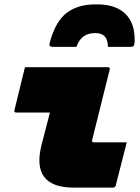

<svg xmlns="http://www.w3.org/2000/svg" viewBox="-20 -857 640 877"><path d="M416 -706Q385 -706 363.5 -692Q342 -678 329 -643H221Q212 -643 208 -647Q204 -651 208 -665Q234 -760 285 -798.5Q336 -837 415 -837H425Q509 -837 553.5 -793Q598 -749 595 -665Q594 -652 590.5 -647.5Q587 -643 576 -643H473Q473 -706 416 -706ZM94 -550H473Q484 -550 481 -539Q461 -459 441 -378.5Q421 -298 401 -218Q399 -212 402 -209Q404 -207 408 -207H559Q546 -158 534 -109Q522 -60 509 -11Q506 0 495 0H317Q120 0 170 -196Q180 -233 189 -269.5Q198 -306 208 -343H54Q43 -343 46 -354Q58 -403 70 -452Q82 -501 94 -550Z"/></svg>

Font: Recursive Mn Lnr St XBk
Style: Italic
Weight: 1000
Italic angle: -15°
Monospace: yes
Version: Version 1.079;hotconv 1.0.112;makeotfexe 2.5.65598; ttfautoh